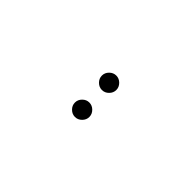

<svg xmlns="http://www.w3.org/2000/svg" viewBox="87 -1231 826 826"><g transform="rotate(-45 500.0 -818.0)"><path d="M549.3 -787.6Q562.5 -774.4 580.1 -774.4Q597.7 -774.4 610.8 -787.6Q624 -800.8 624 -818.4Q624 -835.9 610.8 -849.1Q597.7 -862.3 580.1 -862.3Q562.5 -862.3 549.3 -849.1Q536.1 -835.9 536.1 -818.4Q536.1 -800.8 549.3 -787.6ZM385.3 -787.6Q398.4 -774.4 416 -774.4Q433.6 -774.4 446.8 -787.6Q460 -800.8 460 -818.4Q460 -835.9 446.8 -849.1Q433.6 -862.3 416 -862.3Q398.4 -862.3 385.3 -849.1Q372.1 -835.9 372.1 -818.4Q372.1 -800.8 385.3 -787.6Z"/></g></svg>

Font: YuPearl-Light
Style: Light
Weight: 300
Designer: Max Yao
Foundry: Max-Everyday
Version: Version 1.011; ttfautohint (v1.8.3)